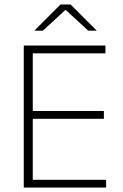

<svg xmlns="http://www.w3.org/2000/svg" viewBox="-20 -844 552 864"><path d="M87 0V-639H127.5V0ZM99.5 0V-35H457.5V0ZM109.5 -309.5V-344.5H447.5V-309.5ZM98.5 -604V-639H454.5V-604ZM252.5 -824H297.5L414.5 -707V-706H377L276.5 -798.5H273.5L173 -706H135.5V-707Z"/></svg>

Font: Anek Latin Medium ExtraLight
Style: Regular
Weight: 250
Version: Version 1.003